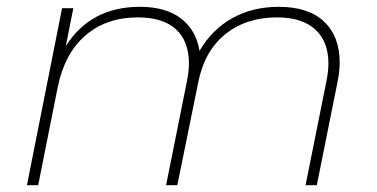

<svg xmlns="http://www.w3.org/2000/svg" viewBox="-20 -543 1106 563"><path d="M976 -360Q976 -334 970 -304L909 0H876L937 -304Q943 -333 943 -357Q943 -421 904.5 -456.5Q866 -492 792 -492Q702 -492 640.5 -442.5Q579 -393 561 -300L500 0H467L528 -304Q534 -333 534 -357Q534 -422 496 -457Q458 -492 384 -492Q292 -492 230.5 -439Q169 -386 149 -286L92 0H59L162 -519H195L173 -408Q246 -523 390 -523Q466 -523 510.5 -489Q555 -455 565 -394Q603 -458 662.5 -490.5Q722 -523 797 -523Q885 -523 930.5 -479.5Q976 -436 976 -360Z"/></svg>

Font: Montserrat Alternates ExLight
Style: Italic
Weight: 275
Italic angle: -11.3°
Designer: Julieta Ulanovsky
Foundry: Julieta Ulanovsky
Version: Version 7.200